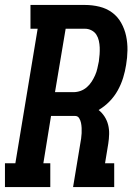

<svg xmlns="http://www.w3.org/2000/svg" viewBox="-39 -755 559 775"><path d="M-19 0V-96H23L113 -639H84V-735H304Q334 -735 362.5 -728Q391 -721 413.5 -704.5Q436 -688 450 -663Q464 -638 470 -610Q476 -582 475.5 -552Q475 -522 470 -493Q466 -467 458 -441Q450 -415 436.5 -390.5Q423 -366 403 -345.5Q383 -325 359 -311Q359 -311 359 -311Q359 -311 359 -311Q373 -300 383 -284.5Q393 -269 397.5 -251Q402 -233 401.5 -213.5Q401 -194 398 -175L385 -96H422V0H256L285 -175Q287 -185 288.5 -196Q290 -207 290.5 -217.5Q291 -228 290.5 -238.5Q290 -249 288 -259Q286 -269 280.5 -278Q275 -287 264 -287H167L136 -96H164V0ZM183 -383H257Q272 -383 286 -388Q300 -393 311.5 -403Q323 -413 331 -425.5Q339 -438 345 -451.5Q351 -465 354 -479Q357 -493 360 -507Q362 -521 363 -535.5Q364 -550 363.5 -563.5Q363 -577 360 -590.5Q357 -604 350 -615Q343 -626 330.5 -632.5Q318 -639 304 -639H226Z"/></svg>

Font: Iosevka Gothic
Style: Bold Italic
Weight: 700
Italic angle: -9°
Monospace: yes
Designer: Belleve Invis
Foundry: Belleve Invis
Version: Version 15.5.1; ttfautohint (v1.8.4)